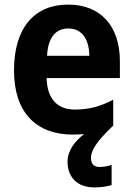

<svg xmlns="http://www.w3.org/2000/svg" viewBox="-20 -576 580 836"><path d="M376 112C376 79 401 39 473 -29V-142C417 -112 367 -99 305 -99C229 -99 185 -147 183 -236H502V-309C502 -464 417 -556 277 -556C132 -556 41 -458 41 -269C41 -87 137 10 297 10C315 10 331 9 346 8C305 39 274 81 274 128C274 194 315 240 391 240C420 240 445 236 466 230V142C454 147 431 151 413 151C391 151 376 139 376 112ZM277 -452C339 -452 368 -403 369 -333H185C189 -417 226 -452 277 -452Z"/></svg>

Font: Noto Sans Gurmukhi SemiCondensed
Style: Bold
Weight: 700
Width: 4
Designer: Jelle Bosma - Monotype Design Team
Foundry: Monotype Imaging Inc.
Version: Version 2.004